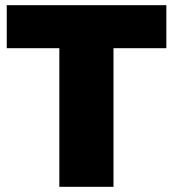

<svg xmlns="http://www.w3.org/2000/svg" viewBox="-20 -721 668 741"><path d="M6 -701V-535H209V0H418V-535H622V-701Z"/></svg>

Font: Montserrat ExtraBold
Style: Regular
Weight: 800
Designer: Julieta Ulanovsky
Foundry: Julieta Ulanovsky
Version: Version 4.000